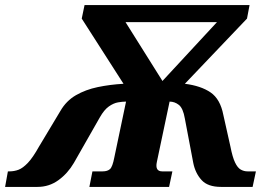

<svg xmlns="http://www.w3.org/2000/svg" viewBox="-63 -734 1065 754"><path d="M-43 0 -32 -61H-26Q-7 -61 10 -67.5Q27 -74 46.5 -94.5Q66 -115 90 -158L174 -298Q197 -338 235 -360Q273 -382 321 -392Q369 -402 422 -405L258 -661L269 -714H917L907 -661L663 -405Q726 -397 764 -371Q802 -345 814 -283L842 -158Q850 -117 860 -96Q870 -75 882.5 -68Q895 -61 909 -61H942L929 0H805Q753 0 728.5 -27Q704 -54 696 -94L663 -268Q656 -309 639.5 -322Q623 -335 603 -335L553 -98Q545 -61 574 -61H614L601 0H288L300 -61H340Q359 -61 369 -70Q379 -79 386 -116L432 -335Q418 -335 400.5 -332Q383 -329 364.5 -316Q346 -303 329 -273L227 -94Q203 -53 166.5 -26.5Q130 0 84 0ZM575 -416 789 -647H430Z"/></svg>

Font: Noto Serif Black
Style: Italic
Weight: 900
Italic angle: -12°
Designer: Monotype Design Team
Foundry: Monotype Imaging Inc.
Version: Version 2.013